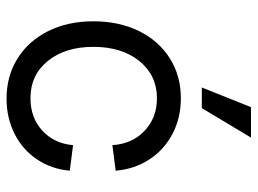

<svg xmlns="http://www.w3.org/2000/svg" viewBox="-120 -650 786 586"><g transform="rotate(90 273.0 -357.0)"><path d="M45 -249Q45 -327 74.5 -387.5Q104 -448 157.5 -482Q211 -516 280 -516Q340 -516 388.5 -490.5Q437 -465 466.5 -420Q496 -375 501 -317L423 -307Q419 -368 379 -405.5Q339 -443 280 -443Q210 -443 166.5 -389.5Q123 -336 123 -249Q123 -163 166 -110Q209 -57 280 -57Q339 -57 378.5 -93Q418 -129 423 -187L501 -177Q496 -121 466.5 -77Q437 -33 388.5 -8.5Q340 16 281 16Q212 16 158.5 -17.5Q105 -51 75 -111Q45 -171 45 -249ZM400 -730 310 -580H247L307 -730Z"/></g></svg>

Font: MedMera Sans
Style: Regular
Weight: 400
Designer: Kasper Nordkvist
Foundry: UNCUT.wtf
Version: Version 1.300